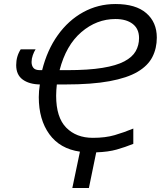

<svg xmlns="http://www.w3.org/2000/svg" viewBox="-20 -745 805 950"><path d="M337.9 185.1 375.5 5.4Q276.4 -8.8 224.1 -81.1Q171.9 -153.3 171.9 -264.2Q171.9 -293.9 177.2 -327.1Q124 -328.1 92 -351.6Q60.1 -375 60.1 -422.9Q60.1 -466.3 82.5 -501H156.2Q148.4 -489.3 142.3 -471.9Q136.2 -454.6 136.2 -438.5Q136.2 -420.4 145.3 -409.2Q154.3 -397.9 177.7 -397.9H188.5Q213.4 -497.6 265.9 -571Q318.4 -644.5 391.8 -684.8Q465.3 -725.1 551.3 -725.1Q651.9 -725.1 703.9 -679.9Q755.9 -634.8 755.9 -559.1Q755.9 -505.9 733.9 -462.9Q711.9 -419.9 660.6 -389.6Q609.4 -359.4 522 -343.3Q434.6 -327.1 303.2 -327.1H261.2Q259.8 -313.5 258.8 -299.6Q257.8 -285.6 257.8 -271.5Q257.8 -164.1 307.6 -113.5Q357.4 -63 439.5 -63Q501.5 -63 547.4 -76.4Q593.3 -89.8 639.6 -108.9V-33.2Q599.6 -17.1 557.6 -5.1Q515.6 6.8 456.1 8.8L419.9 185.1ZM274.9 -397.9H313Q418 -397.9 486.8 -409.2Q555.7 -420.4 595.2 -441.4Q634.8 -462.4 651.4 -491.7Q668 -521 668 -556.6Q668 -602.5 636.5 -626.7Q605 -650.9 551.3 -650.9Q458 -650.9 382.3 -585.9Q306.6 -521 274.9 -397.9Z"/></svg>

Font: Open Sans
Style: Italic
Weight: 400
Italic angle: -12°
Designer: Monotype Design Team
Foundry: Monotype Imaging Inc.
Version: Version 3.000; ttfautohint (v1.8.4)